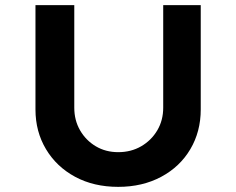

<svg xmlns="http://www.w3.org/2000/svg" viewBox="-20 -721 919 747"><path d="M440 6Q345 6 272.5 -33Q200 -72 159 -140.5Q118 -209 118 -295V-701H269V-302Q269 -253 291.5 -214Q314 -175 352.5 -152Q391 -129 440 -129Q490 -129 529.5 -152Q569 -175 592 -214Q615 -253 615 -302V-701H761V-295Q761 -209 720.5 -140.5Q680 -72 607 -33Q534 6 440 6Z"/></svg>

Font: Lexend Exa SemiBold
Style: Regular
Weight: 600
Designer: Bonnie Shaver-Troup, Thomas Jockin
Foundry: Lexend
Version: Version 1.007